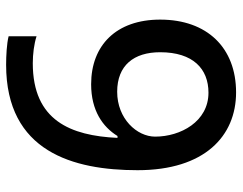

<svg xmlns="http://www.w3.org/2000/svg" viewBox="-100 -662 773 612"><g transform="rotate(-90 286.0 -356.5)"><path d="M49 -304C49 -90 158 10 297 10C439 10 529 -82 529 -232C529 -372 447 -452 323 -452C239 -452 187 -415 158 -368H152C159 -517 207 -638 390 -638C419 -638 451 -634 476 -626V-715C453 -721 413 -723 385 -723C108 -723 49 -509 49 -304ZM296 -78C204 -78 156 -167 156 -248C156 -306 213 -369 299 -369C383 -369 425 -316 425 -232C425 -127 372 -78 296 -78Z"/></g></svg>

Font: Noto Sans Arabic UI Md
Style: Regular
Weight: 500
Designer: Monotype Design Team, Nadine Chahine and Nizar Qandah
Foundry: Monotype Imaging Inc.
Version: Version 2.010